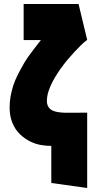

<svg xmlns="http://www.w3.org/2000/svg" viewBox="-20 -722 502 958"><path d="M415 -523 372 -702H98V-522H184Q170 -504 154 -483.5Q138 -463 124.5 -444Q111 -425 102 -410Q83 -377 68.5 -348.5Q54 -320 45.5 -293Q37 -266 32.5 -239.5Q28 -213 28 -185Q28 -143 42 -108.5Q56 -74 82 -50Q106 -28 132 -15.5Q158 -3 184.5 1.5Q211 6 236 6V191L415 216V-160Q383 -160 355.5 -159.5Q328 -159 306 -159.5Q284 -160 267 -163Q250 -166 239 -172Q226 -180 220 -191.5Q214 -203 214 -217Q214 -241 221.5 -265Q229 -289 241 -312Q253 -335 267 -356.5Q281 -378 295 -396Q305 -410 320 -427.5Q335 -445 352 -463.5Q369 -482 385.5 -498Q402 -514 415 -523Z"/></svg>

Font: Advent Pro Black
Style: Regular
Weight: 900
Version: Version 3.000